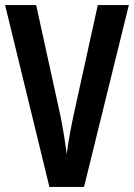

<svg xmlns="http://www.w3.org/2000/svg" viewBox="-20 -734 526 754"><path d="M486 -714H364L269 -282C259 -236 247 -171 242 -128C237 -171 226 -237 217 -281L122 -714H0L174 0H310Z"/></svg>

Font: Noto Sans Myanmar UI ExtraCondensed SemiBold
Style: Regular
Weight: 600
Width: 2
Designer: Monotype Design Team
Foundry: Monotype Imaging Inc.
Version: Version 2.103